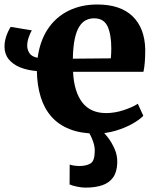

<svg xmlns="http://www.w3.org/2000/svg" viewBox="-20 -583 694 854"><path d="M406.5 11Q339.5 11 290 -8.5Q240.5 -28 208.5 -64.5Q176.5 -101 160.8 -152.5Q145 -204 144 -267Q103 -270 70.5 -283Q38 -296 19 -319.2Q0 -342.5 0 -376Q0 -393 4.2 -409.5Q8.5 -426 15 -440.2Q21.5 -454.5 27.5 -463.5L121.5 -448Q114 -435.5 107.5 -416.2Q101 -397 101 -379.5Q101 -362.5 110.8 -346.8Q120.5 -331 147.5 -326Q157.5 -401 192.8 -454Q228 -507 284.5 -535Q341 -563 413 -563Q515.5 -563 569.8 -510.5Q624 -458 626 -363Q626 -330 624 -305.5Q622 -281 618 -263.5H305Q307 -219 317.5 -184.8Q328 -150.5 346.2 -127Q364.5 -103.5 391 -91.8Q417.5 -80 452 -80Q490.5 -80 530.5 -93.2Q570.5 -106.5 593 -121.5L617.5 -68Q602 -51.5 569.8 -33Q537.5 -14.5 495 -1.8Q452.5 11 406.5 11ZM304 -322 473 -323.5Q474 -334.5 474.5 -345.8Q475 -357 475 -368Q475 -429.5 458.5 -465.5Q442 -501.5 398.5 -501.5Q379 -501.5 362.2 -493.2Q345.5 -485 332.8 -465Q320 -445 312.5 -410.2Q305 -375.5 304 -322ZM360.5 251.5Q343 251.5 322.8 247.2Q302.5 243 289.5 237.5L290 149Q300 152.5 312.5 154Q325 155.5 331 155.5Q364.5 155.5 383 143.8Q401.5 132 401.5 87.5Q401.5 70 395.8 51.8Q390 33.5 382.5 19Q375 4.5 369 -2.5L413 -6.5L432.5 -2.5Q443.5 7 460.2 28.8Q477 50.5 490 80Q503 109.5 501.5 143Q500 183 482.5 207Q465 231 434 241.2Q403 251.5 360.5 251.5Z"/></svg>

Font: Merriweather 36pt ExtraBold
Style: Regular
Weight: 800
Designer: Eben Sorkin
Foundry: Eben Sorkin
Version: Version 2.100